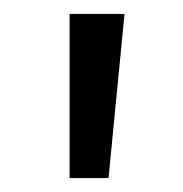

<svg xmlns="http://www.w3.org/2000/svg" viewBox="-20 -709 263 276"><path d="M159 -689 136 -453H80V-689Z"/></svg>

Font: Kantumruy Pro
Style: Regular
Weight: 400
Designer: Sovichet Tep
Foundry: Sovichet Tep
Version: Version 1.002